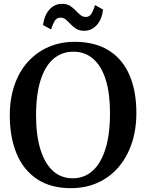

<svg xmlns="http://www.w3.org/2000/svg" viewBox="-20 -970 762 1001"><path d="M355 11Q245.5 12 173.5 -36Q101.5 -84 66.2 -169.8Q31 -255.5 31 -367Q31 -455.5 55.5 -526.5Q80 -597.5 125.5 -647.8Q171 -698 233 -725Q295 -752 369.5 -752Q478 -751.5 549.2 -705.8Q620.5 -660 655.8 -576.8Q691 -493.5 691 -381Q691 -293.5 666.5 -221.5Q642 -149.5 597.2 -97.8Q552.5 -46 490.8 -18Q429 10 355 11ZM359.5 -40.5Q418.5 -40.5 462 -78.8Q505.5 -117 529.5 -192.8Q553.5 -268.5 553.5 -381Q553.5 -483 531.2 -554.2Q509 -625.5 466.2 -663Q423.5 -700.5 362 -700.5Q303 -700.5 259.5 -664Q216 -627.5 192 -553.5Q168 -479.5 168 -367Q168 -265 190.5 -191.8Q213 -118.5 255.5 -79.5Q298 -40.5 359.5 -40.5ZM419 -809.5Q394 -809.5 377.5 -819.8Q361 -830 348.5 -843.5Q336 -857 323.8 -867.5Q311.5 -878 295.5 -878Q275 -878 264.5 -860Q254 -842 246 -816.5L204 -839.5Q211.5 -891.5 238.2 -920.8Q265 -950 303 -950Q328 -950 344.5 -939.8Q361 -929.5 373.8 -916Q386.5 -902.5 398.8 -892.2Q411 -882 426.5 -881.5Q446.5 -881.5 457.2 -899.5Q468 -917.5 475.5 -943.5L517.5 -920Q510.5 -867.5 483.8 -838.5Q457 -809.5 419 -809.5Z"/></svg>

Font: Merriweather 36pt SemiBold
Style: Regular
Weight: 600
Version: Version 2.100